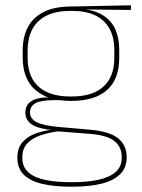

<svg xmlns="http://www.w3.org/2000/svg" viewBox="-20 -518 534 723"><path d="M248 -138Q160 -138 112.8 -179.5Q65.5 -221 65.5 -302V-329Q65.5 -376.5 83.5 -413Q101.5 -449.5 140.8 -471Q180 -492.5 243.5 -493.5L473 -498V-480.5L286 -482.5L285.5 -485Q340 -479.5 371.2 -458.2Q402.5 -437 415.8 -404Q429 -371 429 -330V-300.5Q429 -219.5 383 -178.8Q337 -138 248 -138ZM245.5 168H254Q308 168 349.5 159.2Q391 150.5 414.8 130.2Q438.5 110 438.5 75.5V73.5Q438.5 35.5 410.8 13.2Q383 -9 318 -14L190.5 -24L207 -24.5Q165 -19.5 132.8 -8.5Q100.5 2.5 82.2 22.5Q64 42.5 64 74V75.5Q64 111 87.2 131.2Q110.5 151.5 151.5 159.8Q192.5 168 245.5 168ZM245.5 185Q186.5 185 141.5 175Q96.5 165 71 141.2Q45.5 117.5 45.5 76.5V74.5Q45.5 39 65 17Q84.5 -5 116.5 -16.2Q148.5 -27.5 186 -30.5L185 -27.5Q127 -32 101.2 -48.5Q75.5 -65 75.5 -93.5V-94Q75.5 -112 84.5 -124.8Q93.5 -137.5 113.8 -144.5Q134 -151.5 166.5 -151.5V-158L222 -141H183.5Q132.5 -140.5 112.8 -129Q93 -117.5 93 -95V-94.5Q93 -71 118 -58Q143 -45 205 -39.5L320.5 -29.5Q393.5 -23 425.2 3.2Q457 29.5 457 72.5V74.5Q457 115 431.2 139.2Q405.5 163.5 359.8 174.2Q314 185 254 185ZM248 -154.5Q301.5 -154.5 337.5 -171Q373.5 -187.5 392 -220.2Q410.5 -253 410.5 -300.5V-330Q410.5 -376.5 392.5 -409.5Q374.5 -442.5 339.2 -459.8Q304 -477 252 -477H247Q189 -477 153 -458Q117 -439 100.5 -405.5Q84 -372 84 -329V-302Q84 -253.5 102.2 -220.8Q120.5 -188 157 -171.2Q193.5 -154.5 248 -154.5Z"/></svg>

Font: Anek Latin Thin
Style: Regular
Weight: 250
Designer: Yesha Goshar
Foundry: Ek Type
Version: Version 1.003